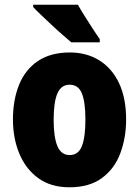

<svg xmlns="http://www.w3.org/2000/svg" viewBox="-20 -786 592 816"><path d="M516 -278Q516 -201 491.5 -135Q467 -69 413.5 -29.5Q360 10 275 10Q196 10 142.5 -29Q89 -68 62 -133.5Q35 -199 35 -278Q35 -361 61 -425.5Q87 -490 141 -526.5Q195 -563 277 -563Q348 -563 402 -529.5Q456 -496 486 -432.5Q516 -369 516 -278ZM208 -277Q208 -203 224 -165Q240 -127 276 -127Q313 -127 328 -165Q343 -203 343 -278Q343 -352 328 -389Q313 -426 276 -426Q240 -426 224 -389Q208 -352 208 -277ZM311 -766Q322 -746 340 -717.5Q358 -689 375.5 -662Q393 -635 404 -620V-606H283Q269 -618 246.5 -637.5Q224 -657 199.5 -680Q175 -703 154 -723Q133 -743 121 -756V-766Z"/></svg>

Font: Noto Sans Lao UI Cond Blk
Style: Regular
Weight: 900
Width: 3
Designer: Monotype Design Team
Foundry: Monotype Imaging Inc.
Version: Version 2.000; ttfautohint (v1.8.4.7-5d5b)